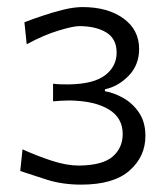

<svg xmlns="http://www.w3.org/2000/svg" viewBox="-20 -823 468 537"><path d="M207 -306.6Q153.8 -306.6 109.9 -320.8Q65.9 -335 36.6 -344.7L43 -405.3Q84 -386.7 125.2 -373.3Q166.5 -359.9 201.2 -359.9Q267.6 -360.8 295.4 -385.3Q323.2 -409.7 323.2 -448.2Q323.2 -493.7 283.7 -517.3Q244.1 -541 174.3 -542Q163.1 -542 151.4 -541.3Q139.6 -540.5 128.4 -539.6V-588.9Q139.6 -587.4 150.4 -587.2Q161.1 -586.9 171.9 -586.9Q241.7 -587.9 273.9 -612.5Q306.2 -637.2 306.2 -675.8Q306.2 -713.9 278.1 -731.7Q250 -749.5 202.6 -750Q184.6 -750 143.6 -737.5Q102.5 -725.1 54.7 -699.2L48.3 -760.7Q68.4 -768.6 97.2 -778.3Q126 -788.1 156.2 -795.7Q186.5 -803.2 210.9 -803.2Q281.2 -803.2 325.2 -771.5Q369.1 -739.7 369.1 -686Q369.1 -641.6 340.3 -611.6Q311.5 -581.5 273.4 -573.2V-567.9Q299.3 -563.5 325.4 -548.6Q351.6 -533.7 369.1 -507.6Q386.7 -481.4 386.7 -442.9Q386.7 -384.8 342 -345.7Q297.4 -306.6 207 -306.6Z"/></svg>

Font: Pinar-FD Regular
Style: FD-Regular
Weight: 400
Designer: Amin Abedi
Version: Version 3.000